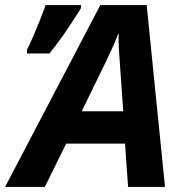

<svg xmlns="http://www.w3.org/2000/svg" viewBox="-69 -734 728 754"><path d="M-49 0 325 -714H507L579 0H434L422 -170H191L107 0ZM415 -297 402 -481Q400 -510 398 -540Q396 -570 397 -601H395Q385 -574 373 -547.5Q361 -521 346 -490L252 -297ZM37 -524V-539Q49 -562 62.5 -593.5Q76 -625 88.5 -656.5Q101 -688 110 -714H249V-702Q225 -663 194 -617Q163 -571 125 -524Z"/></svg>

Font: BC Sans
Style: Bold Italic
Weight: 700
Italic angle: -12°
Designer: Monotype Design Team
Province of B.C.
Foundry: Monotype Imaging Inc.
Version: Version 2.000;GOOG;noto-source:20170915:90ef993387c0